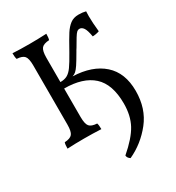

<svg xmlns="http://www.w3.org/2000/svg" viewBox="-216 -811 1088 1189"><g transform="rotate(-30 328.0 -216.5)"><path d="M601 -96Q601 30 532 117Q463 204 365 249Q346 237 345 219Q431 145 464.5 83Q498 21 498 -65Q498 -203 428 -266.5Q358 -330 224 -330V-127Q224 -77 238.5 -59.5Q253 -42 293 -40Q298 -26 298 3Q238 0 177 0Q107 0 56 3Q56 -26 61 -40Q101 -42 115.5 -59.5Q130 -77 130 -127V-549Q130 -599 115.5 -616.5Q101 -634 61 -636Q56 -650 56 -679Q111 -676 177 -676Q238 -676 298 -679Q298 -650 293 -636Q253 -634 238.5 -616.5Q224 -599 224 -549V-376Q254 -376 274 -387Q294 -398 313 -424.5Q332 -451 364 -508Q406 -584 426 -615Q446 -646 470 -664Q494 -682 529 -682Q559 -682 581 -676L580 -641Q580 -597 587 -530Q577 -526 563 -523.5Q549 -521 539 -521Q531 -568 519 -585.5Q507 -603 491 -603Q480 -603 471.5 -595.5Q463 -588 449.5 -566Q436 -544 417 -511Q412 -504 409 -498.5Q406 -493 403 -488Q374 -438 359 -415.5Q344 -393 332.5 -383Q321 -373 307 -369Q445 -364 523 -294.5Q601 -225 601 -96Z"/></g></svg>

Font: Vollkorn SC
Style: Regular
Weight: 400
Designer: Friedrich Althausen
Foundry: Friedrich Althausen
Version: Version 4.015